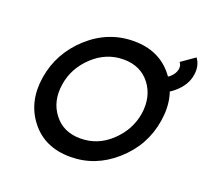

<svg xmlns="http://www.w3.org/2000/svg" viewBox="-129 -899 1137 1065"><g transform="rotate(20 440.0 -367.0)"><path d="M724 -585 719 -496Q768 -501 811 -539Q838 -562 855 -589.5Q872 -617 877 -648Q887 -705 857 -746L777 -690Q792 -673 786 -647Q780 -622 758 -602Q751 -595 742 -591Q733 -587 724 -585ZM482 -597Q582 -597 638 -525Q693 -453 678 -350Q662 -249 583 -175Q506 -103 404 -103Q303 -103 248 -175Q192 -247 208 -350Q216 -402 240 -445.5Q264 -489 303 -525Q381 -597 482 -597ZM501 -712Q350 -712 233 -606Q117 -500 93 -350Q69 -200 152 -94Q235 12 386 12Q534 12 650 -91Q769 -196 793 -350Q817 -502 732 -608Q649 -712 501 -712Z"/></g></svg>

Font: Unageo
Style: SemiBold-Italic
Weight: 600
Designer: Richard Sepsi
Foundry: Richard Sepsi
Version: Version 2.000